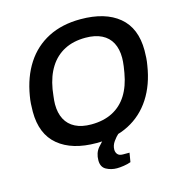

<svg xmlns="http://www.w3.org/2000/svg" viewBox="-125 -809 1032 1101"><g transform="rotate(-15 391.0 -258.0)"><path d="M359 12Q214 12 132.5 -55.5Q51 -123 51 -256Q51 -280 52.5 -303Q54 -326 58 -348Q76 -457 127 -535.5Q178 -614 260 -656Q342 -698 452 -698Q598 -698 679.5 -630.5Q761 -563 761 -430Q761 -408 759.5 -386Q758 -364 754 -342Q737 -232 685.5 -152.5Q634 -73 551.5 -30.5Q469 12 359 12ZM357 -99Q430 -99 483.5 -126.5Q537 -154 570 -206.5Q603 -259 616 -335Q620 -357 622 -372.5Q624 -388 625 -400Q626 -412 626 -423Q626 -475 606.5 -512Q587 -549 548 -568.5Q509 -588 452 -588Q380 -588 327 -560.5Q274 -533 240.5 -480.5Q207 -428 194 -352Q191 -330 189 -314Q187 -298 186 -286.5Q185 -275 185 -264Q185 -212 204.5 -175Q224 -138 262.5 -118.5Q301 -99 357 -99ZM434 182Q400 182 371 166.5Q342 151 342 111Q342 67 366.5 38Q391 9 416 -12H494L493 -8Q478 5 462 27.5Q446 50 446 75Q446 91 455.5 102.5Q465 114 487 114H526L517 168Q498 175 474.5 178.5Q451 182 434 182Z"/></g></svg>

Font: Archivo Variable SemiBold
Style: Italic
Weight: 600
Italic angle: -10°
Designer: Hector Gatti
Foundry: Omnibus-Type
Version: Version 2.001